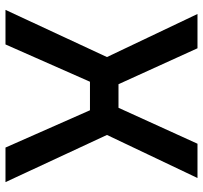

<svg xmlns="http://www.w3.org/2000/svg" viewBox="-40 -700 740 700"><g transform="rotate(90 330.0 -350.0)"><path d="M16 0 188 -370 31 -700H156L287 -412H373L504 -700H629L472 -370L644 0H518L382 -308H278L142 0Z"/></g></svg>

Font: Tektur Medium
Style: Regular
Weight: 500
Designer: Adam Jagosz
Foundry: Adam Jagosz
Version: Version 1.005;gftools[0.9.30]